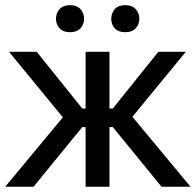

<svg xmlns="http://www.w3.org/2000/svg" viewBox="-32 -711 746 731"><path d="M181.2 -639.2Q181.2 -661.1 194.8 -676.3Q208.5 -691.4 234.4 -691.4Q260.7 -691.4 274.4 -676.3Q288.1 -661.1 288.1 -639.2Q288.1 -618.2 274.4 -603.3Q260.7 -588.4 234.4 -588.4Q208.5 -588.4 194.8 -603.3Q181.2 -618.2 181.2 -639.2ZM391.6 -639.2Q391.6 -661.1 405 -676.3Q418.5 -691.4 444.8 -691.4Q470.7 -691.4 484.6 -676.3Q498.5 -661.1 498.5 -639.2Q498.5 -618.2 484.6 -603.3Q470.7 -588.4 444.8 -588.4Q418.5 -588.4 405 -603.3Q391.6 -618.2 391.6 -639.2ZM384.8 0H293.9V-513.7H384.8ZM583 0 397.5 -227.1 453.6 -288.6 693.4 0ZM339.4 -297.9H397.5L570.8 -513.7H675.3L439.9 -227.1H339.4ZM95.7 0H-12.2L227.5 -288.6L281.2 -227.1ZM339.4 -297.9V-227.1H237.8L2.4 -513.7H107.9L281.2 -297.9Z"/></svg>

Font: RobotoFlex
Style: Regular
Weight: 400
Designer: Berlow after Robertson
Foundry: Google
Version: Version 2.136